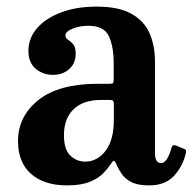

<svg xmlns="http://www.w3.org/2000/svg" viewBox="-20 -551 583 581"><path d="M34.5 -124Q34.5 -199 96.2 -248.2Q158 -297.5 276.5 -297.5H311Q319.5 -297.5 321.8 -299.5Q324 -301.5 324 -310.5V-362Q324 -408.5 309.8 -440.8Q295.5 -473 247.5 -473Q221 -473 199.5 -464.2Q178 -455.5 178 -443.5Q178 -435.5 185.8 -430.8Q193.5 -426 201.2 -417.5Q209 -409 209 -388.5Q209 -359.5 189.5 -342Q170 -324.5 140 -324.5Q110 -324.5 88 -343Q66 -361.5 66 -397Q66 -435.5 92.2 -465.8Q118.5 -496 165 -513.5Q211.5 -531 272.5 -531Q339.5 -531 378.2 -509Q417 -487 433 -449.5Q449 -412 449 -364.5V-87.5Q449 -57.5 467.5 -57.5Q486 -57.5 499.5 -105Q502 -114 511.5 -111L538.5 -100Q545 -97.5 542.5 -88Q533.5 -48.5 506.8 -19.2Q480 10 431.5 10H431Q396.5 10 377 -0.2Q357.5 -10.5 347.8 -25.5Q338 -40.5 332 -54Q328.5 -63.5 325 -64.2Q321.5 -65 315.5 -55Q307.5 -42.5 293 -27.2Q278.5 -12 252.2 -1Q226 10 182.5 10Q113.5 10 74 -24.8Q34.5 -59.5 34.5 -124ZM173.5 -142Q173.5 -99 192.5 -80.5Q211.5 -62 238 -62Q274.5 -62 299.5 -94.8Q324.5 -127.5 324.5 -188V-237.5Q324.5 -248.5 315 -248.5H285.5Q231.5 -248.5 202.5 -220.2Q173.5 -192 173.5 -142Z"/></svg>

Font: Besley* Narrow Semi
Style: Regular
Weight: 600
Width: 4
Designer: Owen Earl
Foundry: indestructible type*
Version: Version 3.000; ttfautohint (v1.8.3)